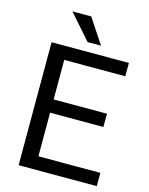

<svg xmlns="http://www.w3.org/2000/svg" viewBox="-132 -990 832 1072"><g transform="rotate(15 284.0 -453.5)"><path d="M484.4 -328.6H176.3V-76.7H534.2V0H82.5V-710.9H529.3V-633.8H176.3V-405.3H484.4ZM354 -763.7H276.4L150.4 -907.2H259.3Z"/></g></svg>

Font: Roboto-ThirdPerson-AD3FC
Style: ThirdPerson-AD3FC
Weight: 400
Designer: Google
Version: Version 2.137; 2017